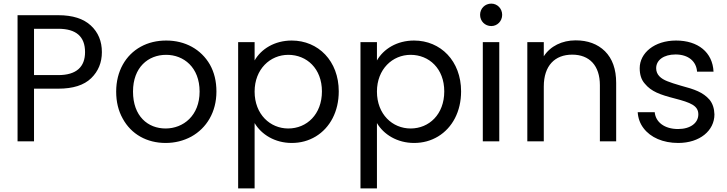

<svg xmlns="http://www.w3.org/2000/svg" viewBox="-20 -781 4019 1061"><path d="M168 0V-291H302C383 -291 444 -310 484 -349C523 -387 543 -435 543 -493C543 -553 523 -602 482 -640C441 -678 381 -697 302 -697H77V0ZM302 -622C401 -622 450 -579 450 -493C450 -412 403 -366 302 -366H168V-622Z M658 -126C705 -39 792 9 895 9C947 9 994 -3 1037 -26C1122 -73 1176 -162 1176 -275C1176 -332 1164 -381 1140 -424C1091 -509 1003 -557 899 -557C847 -557 800 -546 758 -523C674 -477 622 -387 622 -275C622 -218 634 -169 658 -126ZM715 -275C715 -409 799 -478 898 -478C995 -478 1083 -409 1083 -275C1083 -142 993 -71 895 -71C797 -71 715 -139 715 -275Z M1387 260V-101C1424 -38 1499 9 1592 9C1641 9 1685 -3 1725 -27C1804 -75 1852 -165 1852 -276C1852 -444 1739 -557 1592 -557C1497 -557 1423 -510 1387 -447V-548H1296V260ZM1387 -275C1387 -399 1473 -478 1573 -478C1675 -478 1759 -402 1759 -276C1759 -149 1675 -71 1573 -71C1473 -71 1387 -149 1387 -275Z M2063 260V-101C2100 -38 2175 9 2268 9C2317 9 2361 -3 2401 -27C2480 -75 2528 -165 2528 -276C2528 -444 2415 -557 2268 -557C2173 -557 2099 -510 2063 -447V-548H1972V260ZM2063 -275C2063 -399 2149 -478 2249 -478C2351 -478 2435 -402 2435 -276C2435 -149 2351 -71 2249 -71C2149 -71 2063 -149 2063 -275Z M2648 0H2739V-548H2648ZM2633 -699C2633 -664 2660 -637 2695 -637C2728 -637 2755 -664 2755 -699C2755 -734 2728 -761 2695 -761C2660 -761 2633 -734 2633 -699Z M2894 -548V0H2985V-303C2985 -418 3046 -479 3142 -479C3237 -479 3295 -419 3295 -310V0H3385V-323C3385 -399 3364 -457 3323 -498C3282 -538 3228 -558 3161 -558C3086 -558 3021 -526 2985 -470V-548Z M3536 -73C3575 -21 3644 9 3728 9C3847 9 3928 -59 3928 -149C3927 -182 3918 -209 3901 -230C3865 -271 3820 -287 3741 -308C3710 -317 3685 -325 3668 -332C3632 -346 3606 -368 3606 -404C3606 -449 3648 -480 3713 -480C3784 -480 3828 -442 3832 -385H3923C3918 -492 3837 -557 3716 -557C3596 -557 3515 -488 3515 -404C3515 -369 3524 -340 3543 -319C3579 -275 3627 -258 3708 -237C3797 -214 3839 -197 3839 -149C3839 -102 3796 -68 3727 -68C3652 -68 3603 -106 3598 -161H3504C3506 -128 3517 -98 3536 -73Z"/></svg>

Font: Poppins
Style: Regular
Weight: 400
Designer: Ninad Kale (Devanagari), Jonny Pinhorn (Latin)
Foundry: Indian Type Foundry
Version: 4.004